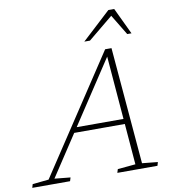

<svg xmlns="http://www.w3.org/2000/svg" viewBox="-161 -1001 983 1086"><g transform="rotate(-10 331.0 -458.0)"><path d="M209.5 -265 219 -294.5H531.5L522 -265ZM571.5 -29.5 661 -20.5 655 0H424.5L431 -20.5L533.5 -30L481 -672.5H492L68.5 -29.5L159.5 -20.5L153 0H-64L-58 -20.5L35 -30L478 -700.5H514.5ZM369.5 -763.5 534.5 -916H568L640.5 -763.5H616L540 -889H554.5L402 -763.5Z"/></g></svg>

Font: Newsreader 9pt ExtraLight
Style: Italic
Weight: 250
Italic angle: -17°
Designer: Hugues Gentile
Foundry: Production Type
Version: Version 1.003